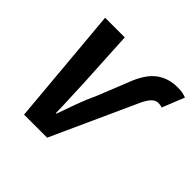

<svg xmlns="http://www.w3.org/2000/svg" viewBox="-165 -829 995 995"><g transform="rotate(45 332.0 -331.5)"><path d="M137 0 79 -652H223L240 -339Q242 -283 244.5 -231Q247 -179 248 -122H252Q272 -179 291 -231Q310 -283 336 -339L399 -496Q433 -588 482 -625.5Q531 -663 599 -663Q623 -663 637.5 -660Q652 -657 664 -652L615 -530Q611 -532 603 -533.5Q595 -535 586 -535Q567 -535 551 -519Q535 -503 519 -469L306 0Z"/></g></svg>

Font: Source Sans 3
Style: Bold Italic
Weight: 700
Italic angle: -11°
Designer: Paul D. Hunt
Foundry: Adobe
Version: Version 3.052;hotconv 1.1.0;makeotfexe 2.6.0